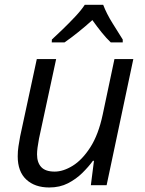

<svg xmlns="http://www.w3.org/2000/svg" viewBox="-20 -786 616 815"><path d="M189 9.8Q127.9 9.8 91.6 -23.9Q55.2 -57.6 55.2 -122.6Q55.2 -144 58.3 -164.3Q61.5 -184.6 65.4 -206.5L136.2 -535.2H218.3L145.5 -197.3Q141.6 -176.3 139.4 -159.9Q137.2 -143.6 137.2 -130.9Q137.2 -96.2 155 -76.9Q172.9 -57.6 211.9 -57.6Q248.5 -57.6 288.8 -82.5Q329.1 -107.4 363.5 -160.9Q397.9 -214.4 416 -299.8L465.8 -535.2H545.9L432.6 0H365.7L378.9 -103.5H374.5Q356 -78.1 329.6 -52Q303.2 -25.9 268.6 -8.1Q233.9 9.8 189 9.8ZM199.7 -606 200.2 -618.2Q217.8 -634.3 245.1 -660.6Q272.5 -687 299.1 -715.3Q325.7 -743.7 339.8 -765.6H418Q432.6 -727.5 457.5 -687.7Q482.4 -647.9 501 -618.2V-606H450.2Q432.1 -623 411.6 -648.4Q391.1 -673.8 372.1 -700.7Q342.3 -673.8 311.5 -649.2Q280.8 -624.5 253.9 -606Z"/></svg>

Font: Open Sans
Style: Italic
Weight: 400
Italic angle: -12°
Designer: Monotype Design Team
Foundry: Monotype Imaging Inc.
Version: Version 3.000; ttfautohint (v1.8.4)